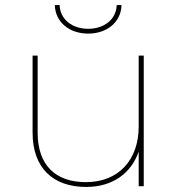

<svg xmlns="http://www.w3.org/2000/svg" viewBox="-20 -737 704 760"><path d="M321 3C426 3 499 -51 529 -137V0H549V-517H529V-236C529 -105 450 -16 320 -16C199 -16 129 -84 129 -212V-517H109V-212C109 -72 190 3 321 3ZM329 -604C401 -604 459 -647 461 -717H442C440 -659 391 -623 329 -623C267 -623 218 -659 216 -717H197C199 -647 257 -604 329 -604Z"/></svg>

Font: Montserrat-Alt1 Thin
Style: Regular
Weight: 100
Designer: Differentunic
Foundry: Differentunic
Version: Version 7.222